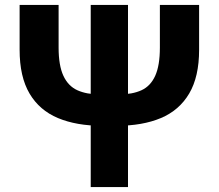

<svg xmlns="http://www.w3.org/2000/svg" viewBox="-20 -763 892 783"><path d="M396 -250Q292 -250 216.5 -281.5Q141 -313 100.5 -381.5Q60 -450 60 -560V-743H219V-569Q219 -496 238.5 -454Q258 -412 295.5 -395Q333 -378 387 -378H465Q520 -378 557 -395Q594 -412 613 -454Q632 -496 632 -569V-743H792V-560Q792 -450 751.5 -381.5Q711 -313 636 -281.5Q561 -250 456 -250ZM350 0V-743H502V0Z"/></svg>

Font: Noto Sans JP ExtraBold
Style: Regular
Weight: 800
Designer: Ryoko NISHIZUKA  (kana, bopomofo & ideographs); Paul D. Hunt (Latin, Greek & Cyrillic); Sandoll Communications , Soo-you
Foundry: Adobe
Version: Version 2.004-H2;hotconv 1.0.118;makeotfexe 2.5.65603